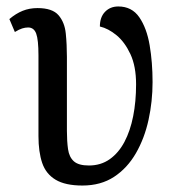

<svg xmlns="http://www.w3.org/2000/svg" viewBox="-20 -564 543 594"><path d="M235 10Q182 10 152 -8Q122 -26 110.5 -60Q99 -94 99 -143V-393Q99 -441 92 -460Q85 -479 67 -479Q58 -479 48.5 -476Q39 -473 26 -465L9 -505Q29 -522 50 -530.5Q71 -539 96 -539Q142 -539 161 -517Q180 -495 183.5 -460.5Q187 -426 187 -388V-159Q187 -127 190.5 -102.5Q194 -78 208.5 -65Q223 -52 255 -52Q292 -52 319.5 -71.5Q347 -91 365 -125Q383 -159 392 -204.5Q401 -250 401 -303Q401 -359 383.5 -396.5Q366 -434 340.5 -455Q315 -476 289 -482Q289 -511 305 -527.5Q321 -544 346 -544Q388 -544 411 -510.5Q434 -477 443 -424Q452 -371 452 -310Q452 -250 439.5 -193Q427 -136 400.5 -90Q374 -44 333 -17Q292 10 235 10Z"/></svg>

Font: Noto Serif Condensed
Style: Regular
Weight: 400
Width: 3
Designer: Monotype Design Team
Foundry: Monotype Imaging Inc.
Version: Version 2.015